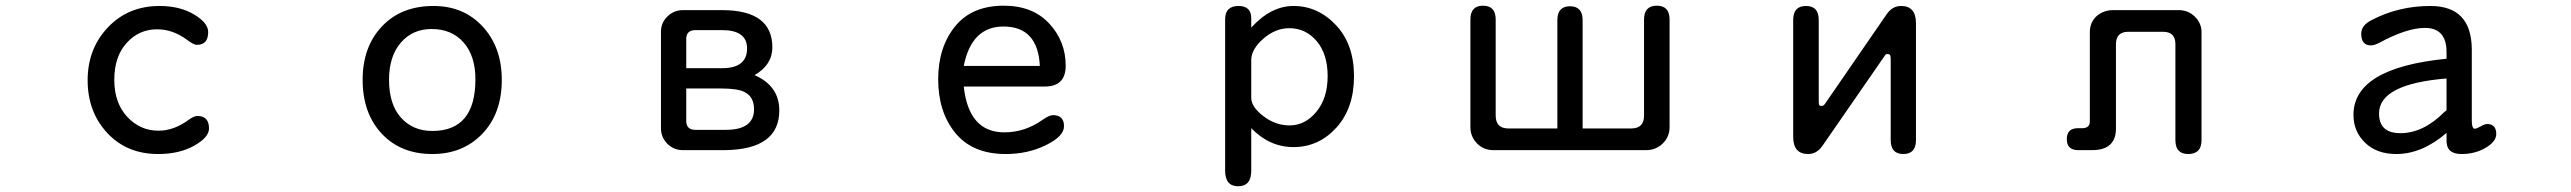

<svg xmlns="http://www.w3.org/2000/svg" viewBox="-20 -520 9040 675"><path d="M541 -499Q612.3 -499 662.1 -469.2Q711.9 -439.5 711.9 -407.2Q711.9 -362.3 671.9 -362.3Q661.1 -362.3 637.7 -379.9Q587.9 -417 532.2 -417Q468.8 -417 425.3 -369.1Q381.8 -321.3 381.8 -239.3Q381.8 -158.2 427.2 -109.4Q472.7 -60.5 537.1 -60.5Q591.8 -60.5 644.5 -99.6Q662.1 -112.3 673.8 -112.3Q714.8 -112.3 714.8 -68.4Q714.8 -37.1 662.6 -7.8Q610.4 21.5 536.1 21.5Q425.8 21.5 356.9 -52.7Q288.1 -127 288.1 -237.8Q288.1 -348.6 359.4 -423.8Q430.7 -499 541 -499Z M1503.9 -499Q1610.4 -499 1677.2 -426.3Q1744.1 -353.5 1744.1 -239.3Q1744.1 -121.1 1675.8 -49.8Q1607.4 21.5 1500 21.5Q1388.7 21.5 1321.8 -50.3Q1254.9 -122.1 1254.9 -239.3Q1254.9 -355.5 1322.8 -427.2Q1390.6 -499 1503.9 -499ZM1497.1 -418Q1430.7 -418 1389.2 -370.1Q1347.7 -322.3 1347.7 -239.3Q1347.7 -153.3 1389.6 -106.4Q1431.6 -59.6 1500 -59.6Q1651.4 -59.6 1651.4 -241.2Q1651.4 -323.2 1609.9 -370.6Q1568.4 -418 1497.1 -418Z M2632.8 -255.9Q2719.7 -217.8 2719.7 -131.8Q2719.7 4.9 2530.3 7.8H2380.9Q2348.6 7.8 2326.2 -14.6Q2303.7 -37.1 2303.7 -69.3V-408.2Q2303.7 -440.4 2326.7 -462.4Q2349.6 -484.4 2380.9 -484.4H2518.6Q2695.3 -484.4 2695.3 -353.5Q2695.3 -292 2632.8 -255.9ZM2392.6 -209V-92.8Q2393.6 -64.5 2422.9 -63.5H2531.2Q2630.9 -63.5 2630.9 -135.7Q2630.9 -179.7 2597.7 -196.3Q2575.2 -209 2510.7 -209H2392.6ZM2392.6 -280.3H2518.6Q2606.4 -280.3 2606.4 -349.6Q2606.4 -414.1 2518.6 -414.1H2422.9Q2393.6 -413.1 2392.6 -384.8V-280.3Z M3368.2 -215.8Q3385.7 -54.7 3510.7 -54.7Q3584 -54.7 3646.5 -99.6Q3668.9 -115.2 3681.6 -115.2Q3720.7 -115.2 3720.7 -76.2Q3720.7 -41 3657.2 -9.8Q3593.8 21.5 3515.6 21.5Q3399.4 21.5 3338.9 -52.2Q3278.3 -126 3278.3 -241.2Q3278.3 -353.5 3337.4 -426.8Q3396.5 -500 3508.8 -500Q3610.4 -500 3668.5 -437.5Q3726.6 -375 3726.6 -289.1Q3726.6 -215.8 3653.3 -215.8H3368.2ZM3368.2 -288.1H3635.7Q3628.9 -426.8 3507.8 -426.8Q3395.5 -426.8 3368.2 -288.1Z M4378.9 -422.9Q4448.2 -499 4527.3 -499Q4613.3 -499 4676.8 -431.6Q4740.2 -364.3 4740.2 -252Q4740.2 -139.6 4678.2 -71.3Q4616.2 -2.9 4527.3 -2.9Q4443.4 -2.9 4378.9 -69.3V80.1Q4378.9 134.8 4333 134.8Q4287.1 134.8 4287.1 80.1V-452.1Q4287.1 -499 4334 -499Q4378.9 -499 4378.9 -456.1V-422.9ZM4378.9 -175.8Q4378.9 -144.5 4421.4 -111.8Q4463.9 -79.1 4513.7 -79.1Q4568.4 -79.1 4607.9 -127Q4647.5 -174.8 4647.5 -252.4Q4647.5 -330.1 4608.9 -375.5Q4570.3 -420.9 4512.7 -420.9Q4463.9 -420.9 4421.9 -384.3Q4379.9 -347.7 4378.9 -310.5V-175.8Z M5455.1 -68.4V-449.2Q5455.1 -498 5499.5 -498Q5543.9 -498 5543.9 -449.2V-68.4H5714.8Q5759.8 -68.4 5759.8 -113.3V-451.2Q5759.8 -500 5804.7 -500Q5849.6 -500 5849.6 -451.2V-73.2Q5849.6 -39.1 5825.7 -15.6Q5801.8 7.8 5767.6 7.8H5229.5Q5195.3 7.8 5172.4 -16.1Q5149.4 -40 5149.4 -73.2V-451.2Q5149.4 -500 5193.8 -500Q5238.3 -500 5238.3 -451.2V-113.3Q5238.3 -68.4 5283.2 -68.4H5455.1Z M6627 -312.5Q6627 -323.2 6624.5 -326.7Q6622.1 -330.1 6616.2 -330.1Q6612.3 -330.1 6609.9 -328.6Q6607.4 -327.1 6603.5 -320.3L6388.7 -9.8Q6368.2 21.5 6336.9 21.5Q6284.2 21.5 6284.2 -39.1V-450.2Q6284.2 -499 6329.1 -499Q6374 -499 6374 -450.2V-164.1Q6374 -153.3 6376 -150.4Q6377.9 -147.5 6383.8 -147.5Q6387.7 -147.5 6390.1 -148.9Q6392.6 -150.4 6397.5 -157.2L6611.3 -467.8Q6631.8 -499 6663.1 -499Q6715.8 -499 6715.8 -438.5V-27.3Q6715.8 21.5 6671.4 21.5Q6627 21.5 6627 -27.3V-312.5Z M7627.9 -366.2Q7627 -407.2 7586.9 -408.2H7460Q7419.9 -407.2 7418.9 -366.2V-68.4Q7418.9 7.8 7335 7.8H7286.1Q7246.1 7.8 7246.1 -30.8Q7246.1 -69.3 7285.2 -69.3H7301.8Q7327.1 -70.3 7327.1 -92.8V-407.2Q7327.1 -442.4 7352.5 -464.8Q7377 -484.4 7408.2 -484.4H7639.6Q7672.9 -484.4 7696.3 -461.4Q7719.7 -438.5 7719.7 -407.2V-27.3Q7719.7 21.5 7672.9 21.5Q7627.9 21.5 7627.9 -27.3V-366.2Z M8581.1 -52.7Q8495.1 21.5 8404.3 21.5Q8335.9 21.5 8294.9 -18.1Q8253.9 -57.6 8253.9 -116.2Q8253.9 -281.2 8581.1 -313.5V-336.9Q8581.1 -421.9 8504.9 -421.9Q8441.4 -421.9 8343.8 -369.1Q8326.2 -360.4 8315.4 -360.4Q8281.2 -360.4 8281.2 -401.4Q8281.2 -431.6 8319.3 -450.2Q8413.1 -499 8524.4 -499Q8668.9 -499 8669.9 -346.7V-96.7Q8669.9 -67.4 8680.7 -67.4Q8685.5 -67.4 8700.2 -75.2Q8714.8 -84 8723.6 -84Q8755.9 -84 8755.9 -48.8Q8755.9 -22.5 8718.8 -0.5Q8681.6 21.5 8633.8 21.5Q8581.1 21.5 8581.1 -24.4V-52.7ZM8581.1 -244.1Q8343.8 -224.6 8343.8 -121.1Q8343.8 -51.8 8418.9 -51.8Q8500 -51.8 8574.2 -127Q8581.1 -131.8 8581.1 -132.8V-244.1Z"/></svg>

Font: jf-openhuninn-1.0
Style: Regular
Weight: 400
Designer: [Kosugi Maru]
      Designed by Motoya company      

      [Varela Round]
      Joe Prince(Latin component); Avraham Co
Foundry: justfont CO.,LTD.
Version: 1.0